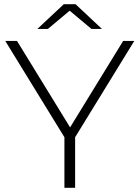

<svg xmlns="http://www.w3.org/2000/svg" viewBox="-20 -895 665 915"><path d="M620 -700 338 -241V0H287V-241L5 -700H61L314 -288L567 -700ZM466 -757H416L312 -844L208 -757H158L284 -875H340Z"/></svg>

Font: Montserrat Light Alt1
Style: Light
Weight: 500
Designer: Differentunic
Foundry: Julieta Ulanovsky
Version: 0.1